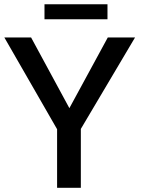

<svg xmlns="http://www.w3.org/2000/svg" viewBox="-41 -888 674 908"><path d="M169.4 -796.9V-867.7H467.3V-796.9ZM229 0V-276.9L-20.5 -710.9H106L287.1 -376.5L468.8 -710.9H597.7L341.3 -278.3V0Z"/></svg>

Font: Ride Light
Style: Bold
Weight: 600
Version: Version 3.000